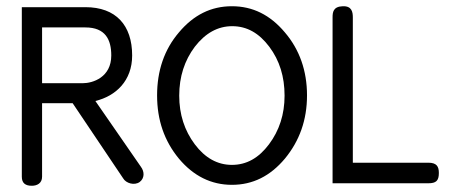

<svg xmlns="http://www.w3.org/2000/svg" viewBox="-20 -587 1440 616"><path d="M432 -52 286 -263C352 -279 404 -328 404 -409C404 -506 352 -564 254 -564H50V-531V-20C50 1 62 9 82 9C99 9 115 1 115 -20V-256H213L375 -15C384 1 411 9 428 -3C444 -15 444 -36 432 -52ZM115 -499H254C318 -499 337 -460 337 -409C337 -339 278 -320 245 -320H115Z M965 -281C965 -360 941 -428 894 -483C847 -539 791 -567 724 -567C657 -567 601 -539 554 -483C507 -428 484 -360 484 -281C484 -202 507 -135 554 -78C601 -22 658 6 724 6C791 6 847 -22 894 -78C941 -135 965 -202 965 -281ZM893 -280C893 -220 876 -168 843 -124C810 -80 771 -58 724 -58C678 -58 638 -80 605 -124C572 -168 555 -220 555 -280C555 -341 572 -393 605 -437C639 -481 679 -503 725 -503C772 -503 811 -481 844 -437C877 -393 893 -341 893 -280Z M1354 1C1379 1 1388 -7 1388 -32C1388 -53 1381 -65 1354 -65C1354 -65 1165 -65 1112 -65C1112 -118 1112 -531 1112 -531C1112 -548 1109 -568 1080 -567C1049 -566 1047 -548 1047 -531V1Z"/></svg>

Font: GFS Philostratos
Style: Regular
Weight: 400
Designer: George D. Matthiopoulos
Foundry: George D. Matthiopoulos
Version: Version 1.000